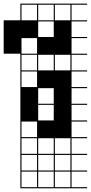

<svg xmlns="http://www.w3.org/2000/svg" viewBox="-111 -747 495 1046"><path d="M363.6 278.8H0V187.9H6.1V272.7H90.9V187.9H97V272.7H181.8V187.9H187.9V272.7H272.7V187.9H0V-727.3H363.6V-721.2H278.8V-636.4H363.6V-630.3H278.8V-545.5H363.6V-539.4H278.8V-454.5H363.6V-448.5H278.8V-363.6H363.6V-357.6H278.8V-272.7H363.6V-266.7H278.8V-181.8H363.6V-175.8H278.8V-90.9H363.6V-84.8H278.8V0H363.6V6.1H278.8V90.9H363.6V97H278.8V181.8H363.6V187.9H278.8V272.7H363.6ZM97 -636.4H181.8V-721.2H97ZM187.9 -636.4H272.7V-721.2H187.9ZM6.1 -636.4H90.9V-721.2H6.1ZM187.9 -545.5H272.7V-630.3H187.9ZM97 -545.5H181.8V-630.3H97ZM6.1 -545.5H90.9V-630.3H6.1ZM187.9 -454.5H272.7V-539.4H187.9ZM97 -454.5H181.8V-539.4H97ZM6.1 -454.5H90.9V-539.4H6.1ZM187.9 -363.6H272.7V-448.5H187.9ZM6.1 -363.6H90.9V-448.5H6.1ZM97 -363.6H181.8V-448.5H97ZM6.1 -272.7H90.9V-357.6H6.1ZM97 -181.8H181.8V-266.7H97ZM97 -90.9H181.8V-175.8H97ZM6.1 0H90.9V-84.8H6.1ZM97 90.9H181.8V6.1H97ZM187.9 90.9H272.7V6.1H187.9ZM6.1 90.9H90.9V6.1H6.1ZM97 181.8H181.8V97H97ZM6.1 181.8H90.9V97H6.1ZM272.7 97H187.9V181.8H272.7ZM-90.9 -545.5H0V-454.5H-90.9ZM0 -636.4H90.9V-545.5H0ZM90.9 -545.5H181.8V-454.5H90.9ZM181.8 -636.4H272.7V-545.5H181.8ZM-90.9 -636.4H0V-545.5H-90.9ZM181.8 -545.5H272.7V-454.5H181.8Z"/></svg>

Font: Micro 5 Charted
Style: Regular
Weight: 400
Designer: Sarah Cadigan-Fried
Version: Version 1.000; ttfautohint (v1.8.4.7-5d5b)